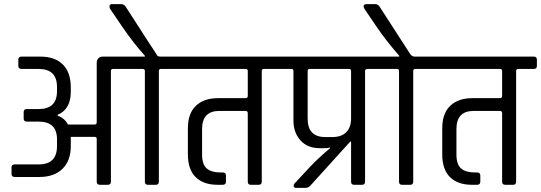

<svg xmlns="http://www.w3.org/2000/svg" viewBox="-20 -898 2629 933"><path d="M761 -623H837Q853 -623 853 -608V-578Q853 -563 837 -563H762Q752 -563 752 -553V-15Q752 0 737 0H699Q684 0 684 -15V-553Q684 -563 673 -563H529Q519 -563 519 -553V-15Q519 0 504 0H466Q450 0 450 -15V-223Q450 -233 440 -233H324V-188Q324 -117 283.5 -77.5Q243 -38 172 -38H52Q36 -38 36 -53V-85Q36 -99 52 -99H168Q257 -99 257 -188V-221Q257 -307 168 -307H111Q95 -307 95 -322V-353Q95 -368 110 -368H168Q257 -368 257 -455V-475Q257 -563 168 -563H85Q69 -563 69 -578V-608Q69 -623 85 -623H175Q247 -623 285.5 -584.5Q324 -546 324 -474V-452Q324 -367 260 -340V-336Q294 -324 310 -293H440Q450 -293 450 -304V-593Q450 -606 458 -614.5Q466 -623 479 -623H684V-627Q629 -688 574 -768L515 -855Q512 -861 512 -866Q512 -878 524 -878H569Q583 -878 591 -865Q743 -629 746 -626Q750 -623 761 -623Z M962 -271V-147Q962 -99 984.5 -79.5Q1007 -60 1050 -60H1062Q1078 -60 1078 -45V-15Q1078 0 1062 0H1037Q969 0 931 -37Q893 -74 893 -149V-274Q893 -347 932 -384Q971 -421 1039 -421H1173Q1184 -421 1184 -432V-553Q1184 -563 1174 -563H831Q815 -563 815 -578V-608Q815 -623 831 -623H1338Q1353 -623 1353 -608V-578Q1353 -563 1338 -563H1262Q1252 -563 1252 -553V-15Q1252 0 1237 0H1199Q1184 0 1184 -15V-348Q1184 -359 1173 -359H1046Q962 -359 962 -271Z M1561 -232H1595Q1640 -232 1663 -256Q1686 -280 1686 -322V-553Q1686 -563 1676 -563H1485Q1475 -563 1475 -553V-321Q1475 -232 1561 -232ZM1557 -178H1533Q1474 -178 1440 -216Q1406 -254 1406 -311V-553Q1406 -562 1398 -563H1331Q1315 -563 1315 -579V-608Q1315 -623 1331 -623H1840Q1856 -623 1856 -608V-578Q1856 -563 1840 -563H1765Q1754 -563 1754 -553V-15Q1754 0 1739 0H1701Q1686 0 1686 -15V-210H1682L1490 2Q1479 15 1465 15H1419Q1407 15 1407 4Q1407 -2 1411 -6L1491 -92Q1535 -137 1583 -177V-181Q1571 -178 1557 -178Z M1995 -623H2073Q2089 -623 2089 -608V-578Q2089 -563 2073 -563H1998Q1988 -563 1988 -553V-15Q1988 0 1973 0H1934Q1919 0 1919 -15V-553Q1919 -563 1909 -563H1834Q1819 -563 1819 -578V-608Q1819 -623 1834 -623H1920V-627Q1853 -704 1810 -768L1751 -855Q1747 -863 1747 -866Q1747 -878 1760 -878H1803Q1817 -878 1825 -865L1971 -639Q1980 -623 1995 -623Z M2198 -271V-147Q2198 -99 2220.5 -79.5Q2243 -60 2286 -60H2298Q2314 -60 2314 -45V-15Q2314 0 2298 0H2273Q2205 0 2167 -37Q2129 -74 2129 -149V-274Q2129 -347 2168 -384Q2207 -421 2275 -421H2409Q2420 -421 2420 -432V-553Q2420 -563 2410 -563H2067Q2051 -563 2051 -578V-608Q2051 -623 2067 -623H2574Q2589 -623 2589 -608V-578Q2589 -563 2574 -563H2498Q2488 -563 2488 -553V-15Q2488 0 2473 0H2435Q2420 0 2420 -15V-348Q2420 -359 2409 -359H2282Q2198 -359 2198 -271Z"/></svg>

Font: Rajdhani Medium
Style: Regular
Weight: 500
Designer: Satya Rajpurohit, Jyotish Sonowal
Foundry: Indian Type Foundry
Version: Version 1.201 February 1, 2022